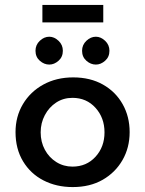

<svg xmlns="http://www.w3.org/2000/svg" viewBox="-20 -749 589 779"><path d="M43 -213Q43 -276 73 -326.5Q103 -377 156 -406Q209 -435 277 -435Q346 -435 397.5 -406Q449 -377 477.5 -326.5Q506 -276 506 -213Q506 -150 477 -99.5Q448 -49 396.5 -19.5Q345 10 275 10Q209 10 156.5 -17Q104 -44 73.5 -94.5Q43 -145 43 -213ZM145 -212Q145 -173 162 -141.5Q179 -110 208.5 -91.5Q238 -73 274 -73Q331 -73 367.5 -113Q404 -153 404 -212Q404 -271 367.5 -311.5Q331 -352 274 -352Q237 -352 208 -333Q179 -314 162 -282Q145 -250 145 -212ZM124 -543Q124 -567 141.5 -583.5Q159 -600 180 -600Q200 -600 217.5 -583.5Q235 -567 235 -543Q235 -518 217.5 -502.5Q200 -487 180 -487Q159 -487 141.5 -502.5Q124 -518 124 -543ZM313 -543Q313 -567 330.5 -583.5Q348 -600 369 -600Q389 -600 406.5 -583.5Q424 -567 424 -543Q424 -518 406.5 -502.5Q389 -487 369 -487Q348 -487 330.5 -502.5Q313 -518 313 -543ZM152 -729H399V-658H152Z"/></svg>

Font: Reem Kufi Fun
Style: Regular
Weight: 400
Designer: Khaled Hosny
Version: Version 1.005